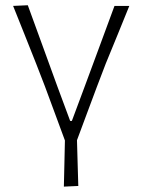

<svg xmlns="http://www.w3.org/2000/svg" viewBox="-20 -517 543 732"><path d="M223.5 194.5Q224.5 150 225.5 108Q226.5 66 227.5 18.5Q208.5 -33 189 -85.8Q169.5 -138.5 151 -188.5L117.5 -275Q96 -329.5 73.8 -385Q51.5 -440.5 30 -494.5L86 -497Q115 -418 142.5 -342Q170 -266 198.5 -188L247.5 -56H254L303 -187.5Q332.5 -266.5 360.5 -342.8Q388.5 -419 416.5 -494.5H473Q451 -440 428.2 -384.2Q405.5 -328.5 383 -274L349 -185Q330 -134 311.2 -83.8Q292.5 -33.5 273.5 17.5Q275 65.5 276 106.5Q277 147.5 278.5 192Z"/></svg>

Font: Commissioner Loud ExtraLight
Style: Regular
Weight: 200
Designer: Kostas Bartsokas
Foundry: Kostas Bartsokas
Version: Version 1.000; ttfautohint (v1.8.3)